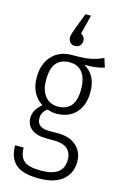

<svg xmlns="http://www.w3.org/2000/svg" viewBox="-145 -844 707 1110"><g transform="rotate(15 208.5 -288.5)"><path d="M410 -513Q370 -498 291 -498Q366 -456 366 -355Q366 -275 323.5 -229Q281 -183 207 -183Q178 -183 153 -194Q120 -169 120 -133Q120 -76 193 -76H247Q317 -76 357 -39.5Q397 -3 397 55Q397 123 348.5 164Q300 205 207 205Q110 205 67.5 168Q25 131 25 55H76Q77 111 105.5 134.5Q134 158 207 158Q341 158 341 58Q341 15 314.5 -7.5Q288 -30 237 -30H193Q130 -30 99.5 -55Q69 -80 69 -121Q69 -171 118 -209Q44 -256 44 -357Q44 -438 88.5 -486Q133 -534 207 -534Q283 -534 319.5 -541.5Q356 -549 393 -566ZM100 -357Q100 -295 128.5 -260Q157 -225 205 -225Q310 -225 310 -356Q310 -419 284 -454.5Q258 -490 206 -490Q100 -490 100 -357ZM170 -630Q170 -642 175 -657.5Q180 -673 189 -696L222 -782H255L226 -668Q250 -655 250 -630Q250 -612 239 -600.5Q228 -589 210 -589Q192 -589 181 -600.5Q170 -612 170 -630Z"/></g></svg>

Font: Fira Sans Extra Condensed Light
Style: Regular
Weight: 300
Width: 1
Designer: Carrois Corporate & Edenspiekermann AG
Foundry: Carrois Corporate GbR & Edenspiekermann AG
Version: Version 4.203